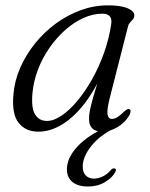

<svg xmlns="http://www.w3.org/2000/svg" viewBox="-20 -482 560 716"><path d="M403.5 -18.5 409 -5Q352 22.5 320.2 62.8Q288.5 103 288.5 139Q288.5 161 300 172.5Q311.5 184 330 184Q346.5 184 363.5 175.8Q380.5 167.5 392.5 153Q396 148.5 399.5 147Q403 145.5 407 146Q410.5 146.5 412 150Q413.5 153.5 409.5 160Q399.5 180 372 196.8Q344.5 213.5 308.5 213.5Q270 213.5 249.8 196.5Q229.5 179.5 229.5 149.5Q229.5 119 249.5 88.5Q269.5 58 308.2 30.2Q347 2.5 403.5 -18.5ZM388.5 -113.5Q378 -70.5 381.2 -54.5Q384.5 -38.5 397 -38.5Q407 -38.5 417 -44.5Q427 -50.5 442.5 -65.5Q449.5 -72 454 -74.2Q458.5 -76.5 463 -74.5Q467.5 -72.5 467 -66.8Q466.5 -61 462.5 -52.5Q446.5 -24.5 418 -7.8Q389.5 9 360.5 9Q337 9 324.5 -2.8Q312 -14.5 312 -38.5Q312 -50 314.2 -64Q316.5 -78 322.5 -101Q328.5 -124 339.8 -160.5Q351 -197 368.5 -253L376.5 -243.5Q344 -162.5 302.8 -106Q261.5 -49.5 215.5 -20.2Q169.5 9 123 9Q76 9 49.8 -23.5Q23.5 -56 30 -129Q34 -180 55.2 -228.8Q76.5 -277.5 110.5 -319.8Q144.5 -362 188 -394Q231.5 -426 281 -444Q330.5 -462 382 -462Q415 -462 437 -457Q459 -452 470.2 -443.2Q481.5 -434.5 481 -423.5Q480.5 -415.5 475.5 -409.8Q470.5 -404 465 -398.2Q459.5 -392.5 457.5 -384ZM101 -134Q96 -78 111.2 -54.5Q126.5 -31 155 -31Q180.5 -31 210 -51Q239.5 -71 269 -106.5Q298.5 -142 324 -187.5Q349.5 -233 368 -285Q386.5 -337 394.5 -390.5Q398 -412 389.2 -421.5Q380.5 -431 362.5 -431Q326.5 -431 290.8 -414.8Q255 -398.5 222.8 -369.8Q190.5 -341 164.2 -303.2Q138 -265.5 121.5 -222.2Q105 -179 101 -134Z"/></svg>

Font: Fraunces Light
Style: Italic
Weight: 300
Italic angle: -16°
Version: Version 1.000;[b76b70a41]